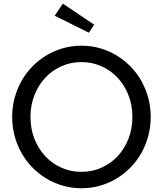

<svg xmlns="http://www.w3.org/2000/svg" viewBox="-20 -1013 889 1048"><path d="M424.5 14.5Q372.3 14.5 323.6 0.7Q275 -13.2 233.2 -38.4Q191.4 -63.6 156.8 -98.9Q122.3 -134.1 97.7 -177.5Q73.2 -220.9 59.8 -270.7Q46.4 -320.5 46.4 -374.5Q46.4 -428.6 59.8 -478.4Q73.2 -528.2 97.7 -571.6Q122.3 -615 156.8 -650.2Q191.4 -685.5 233.2 -710.7Q275 -735.9 323.6 -749.8Q372.3 -763.6 424.5 -763.6Q477.3 -763.6 525.7 -749.8Q574.1 -735.9 615.9 -710.7Q657.7 -685.5 692.3 -650.2Q726.8 -615 751.4 -571.6Q775.9 -528.2 789.3 -478.4Q802.7 -428.6 802.7 -374.5Q802.7 -320.5 789.3 -270.7Q775.9 -220.9 751.4 -177.5Q726.8 -134.1 692.3 -98.9Q657.7 -63.6 615.9 -38.4Q574.1 -13.2 525.5 0.7Q476.8 14.5 424.5 14.5ZM424.5 -75Q483.6 -75 534.5 -98Q585.5 -120.9 622.7 -161.1Q660 -201.4 681.4 -256.1Q702.7 -310.9 702.7 -374.5Q702.7 -438.2 681.4 -493Q660 -547.7 622.7 -588Q585.5 -628.2 534.5 -651.1Q483.6 -674.1 424.5 -674.1Q365.5 -674.1 314.5 -651.1Q263.6 -628.2 226.4 -588Q189.1 -547.7 167.7 -493Q146.4 -438.2 146.4 -374.5Q146.4 -310.9 167.7 -256.1Q189.1 -201.4 226.4 -161.1Q263.6 -120.9 314.5 -98Q365.5 -75 424.5 -75ZM465 -834.5 278.6 -927.3 323.2 -993.2 494.1 -878.2Z"/></svg>

Font: Spartan Med
Style: Regular
Weight: 500
Designer: Matt Bailey, Mirko Velimirovic
Foundry: Matt Bailey
Version: Version 1.005